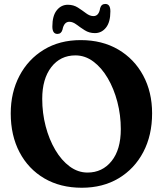

<svg xmlns="http://www.w3.org/2000/svg" viewBox="-20 -912 806 948"><path d="M378.5 -714Q484.5 -714 563.8 -667.5Q643 -621 687 -539.2Q731 -457.5 731 -352.5Q731 -244 687.5 -161.2Q644 -78.5 566 -31.8Q488 15 384 15Q278 15 199 -31.2Q120 -77.5 76.5 -160.2Q33 -243 33 -352Q33 -455.5 76 -537.5Q119 -619.5 196.8 -666.8Q274.5 -714 378.5 -714ZM576.5 -274.5Q576.5 -343.5 559.5 -408.8Q542.5 -474 512 -526Q481.5 -578 440.8 -608.2Q400 -638.5 352.5 -638.5Q278 -638.5 233.2 -580.5Q188.5 -522.5 188.5 -424Q188.5 -353.5 205.5 -288.5Q222.5 -223.5 253 -171.8Q283.5 -120 324.2 -90Q365 -60 412 -60Q485.5 -60 531 -116.8Q576.5 -173.5 576.5 -274.5ZM448.5 -748.5Q420.5 -748.5 398.5 -762.5Q376.5 -776.5 358 -790.5Q339.5 -804.5 322.5 -804.5Q296 -804.5 288.5 -765.5Q282.5 -744.5 263.5 -744.5Q238.5 -744.5 238.5 -781Q238.5 -834 260.2 -861.2Q282 -888.5 315 -888.5Q343 -888.5 364.8 -874.5Q386.5 -860.5 405 -846.5Q423.5 -832.5 441.5 -832.5Q468.5 -832.5 474.5 -872Q480.5 -892.5 500 -892.5Q525 -892.5 525 -856Q525 -802.5 503.2 -775.5Q481.5 -748.5 448.5 -748.5Z"/></svg>

Font: Fraunces 72pt SuperSoft SemiBold
Style: Regular
Weight: 600
Version: Version 1.000;[b76b70a41]